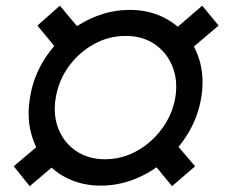

<svg xmlns="http://www.w3.org/2000/svg" viewBox="-20 -637 796 669"><path d="M331.5 9.8Q270 9.8 219.7 -13.4Q169.4 -36.6 135.5 -78.4Q101.6 -120.1 87.6 -176Q73.7 -231.9 84.5 -296.9Q94.7 -361.8 127 -417.5Q159.2 -473.1 207 -514.6Q254.9 -556.2 312.7 -579.3Q370.6 -602.5 432.6 -602.5Q493.7 -602.5 543.7 -579.3Q593.8 -556.2 628.4 -514.9Q663.1 -473.6 677.5 -418Q691.9 -362.3 681.2 -296.9Q670.4 -231.9 637.5 -176Q604.5 -120.1 556.4 -78.4Q508.3 -36.6 450.4 -13.4Q392.6 9.8 331.5 9.8ZM346.7 -82Q389.6 -82 429.9 -98.1Q470.2 -114.3 503.7 -143.8Q537.1 -173.3 560.1 -212.4Q583 -251.5 590.8 -296.4Q600.6 -357.4 580.6 -406.2Q560.5 -455.1 518.1 -483.6Q475.6 -512.2 418 -511.7Q359.9 -512.2 307.9 -483.6Q255.9 -455.1 220.2 -406.5Q184.6 -357.9 174.3 -296.9Q164.1 -236.8 183.6 -188Q203.1 -139.2 245.6 -110.6Q288.1 -82 346.7 -82ZM623 -447.3 567.4 -516.1 684.6 -617.2 741.7 -547.9ZM579.6 11.7 496.6 -88.9 575.2 -156.7 659.7 -57.6ZM83.5 11.7 27.8 -57.6 145 -156.7 202.1 -88.9ZM193.4 -447.3 110.4 -547.9 188.5 -617.2 273.4 -516.1Z"/></svg>

Font: Inter 18pt
Style: Bold Italic
Weight: 700
Italic angle: -9.3988°
Designer: Rasmus Andersson
Foundry: rsms
Version: Version 4.001;git-66647c0bb